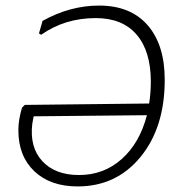

<svg xmlns="http://www.w3.org/2000/svg" viewBox="-20 -664 656 690"><path d="M336 -644Q449 -644 510.5 -573.5Q572 -503 572 -377Q572 -206 485 -100Q398 6 259 6Q161 6 103.5 -48.5Q46 -103 46 -196Q46 -233 59 -277L69 -287L516 -292Q522 -330 522 -371Q522 -480 471 -539.5Q420 -599 324 -599Q213 -599 128 -539L120 -544L133 -589Q232 -644 336 -644ZM96 -219Q86 -135 132 -85Q178 -35 264 -35Q353 -35 417.5 -92.5Q482 -150 508 -250L101 -246Z"/></svg>

Font: Alegreya Sans SC Light
Style: Italic
Weight: 300
Italic angle: -7°
Designer: Juan Pablo del Peral
Foundry: Huerta Tipografica
Version: Version 2.007